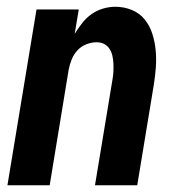

<svg xmlns="http://www.w3.org/2000/svg" viewBox="-20 -548 540 568"><path d="M2 0 88 -520H213L201 -448Q211 -464 223 -479.5Q235 -495 250.5 -506Q266 -517 284.5 -522.5Q303 -528 321 -528Q347 -528 370 -518.5Q393 -509 408 -490.5Q423 -472 430.5 -448.5Q438 -425 440.5 -399.5Q443 -374 441 -348Q439 -322 435 -297L386 0H261L313 -314Q315 -325 315.5 -337Q316 -349 315.5 -360.5Q315 -372 312.5 -383Q310 -394 304 -403.5Q298 -413 288 -418Q278 -423 266 -423Q251 -423 235.5 -417Q220 -411 209 -399Q198 -387 192 -372Q186 -357 183 -341L127 0Z"/></svg>

Font: Iosevka Term Curly Extrabold
Style: Italic
Weight: 800
Italic angle: -9°
Designer: Belleve Invis
Foundry: Belleve Invis
Version: Version 32.3.0